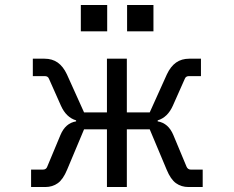

<svg xmlns="http://www.w3.org/2000/svg" viewBox="-20 -752 940 772"><path d="M152 -70Q166 -70 170 -82L223 -209Q243 -257 286 -264V-268Q246 -280 225 -327L177 -435Q173 -446 160 -446H112V-516H159Q190 -516 212 -500.5Q234 -485 249 -453L318 -300H410V-516H490V-300H582L651 -453Q666 -485 688 -500.5Q710 -516 741 -516H788V-446H740Q727 -446 723 -435L675 -327Q654 -280 614 -268V-264Q657 -257 677 -209L730 -82Q735 -70 748 -70H795V0H738Q709 0 687.5 -15.5Q666 -31 650 -70L582 -232H490V0H410V-232H318L250 -70Q234 -31 212.5 -15.5Q191 0 162 0H105V-70ZM597 -732V-626H491V-732ZM411 -732V-626H305V-732Z"/></svg>

Font: iA Writer Quattro V
Style: Regular
Weight: 400
Designer: Mike Abbink, Paul van der Laan, Pieter van Rosmalen, Oliver Reichenstein
Foundry: Information Architects Inc.
Version: Version 2.000